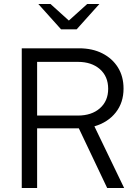

<svg xmlns="http://www.w3.org/2000/svg" viewBox="-20 -942 687 962"><path d="M89 0V-700H376Q443 -700 493 -674.5Q543 -649 571 -604Q599 -559 599 -498Q599 -428 560 -378.5Q521 -329 453 -309L602 0H517L375 -299H166V0ZM166 -363H370Q439 -363 480.5 -399.5Q522 -436 522 -497Q522 -559 480.5 -595.5Q439 -632 370 -632H166ZM233 -922 325 -839 417 -922H478L364 -795H286L172 -922Z"/></svg>

Font: Red Hat Text
Style: Regular
Weight: 400
Designer: Pentagram, MCKL
Foundry: MCKL
Version: Version 1.030